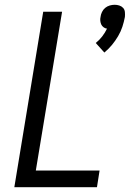

<svg xmlns="http://www.w3.org/2000/svg" viewBox="-20 -784 544 804"><path d="M417 -564 381 -604Q396 -616 408 -631.5Q420 -647 428 -664Q420 -665 413.5 -670Q407 -675 404 -681.5Q401 -688 400 -696.5Q399 -705 401 -713Q402 -723 407 -733.5Q412 -744 420.5 -751Q429 -758 439.5 -761Q450 -764 460 -764Q470 -764 479.5 -761Q489 -758 495.5 -751Q502 -744 503 -733.5Q504 -723 503 -713Q499 -692 492.5 -672Q486 -652 474.5 -632.5Q463 -613 449 -596Q435 -579 417 -564ZM40 0 161 -735H240L130 -70H397L386 0Z"/></svg>

Font: Iosevka Term Oblique
Style: Regular
Weight: 400
Italic angle: -9°
Monospace: yes
Designer: Belleve Invis
Foundry: Belleve Invis
Version: Version 31.4.0